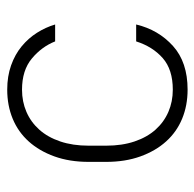

<svg xmlns="http://www.w3.org/2000/svg" viewBox="-24 -522 552 545"><g transform="rotate(-90 252.5 -250.0)"><path d="M270 6Q225 6 187.5 -9.5Q150 -25 123 -55Q96 -85 80.5 -128Q65 -171 65 -225V-275Q65 -329 80.5 -372Q96 -415 123 -445Q150 -475 187.5 -490.5Q225 -506 270 -506Q308 -506 339 -495Q370 -484 393 -465Q416 -446 431.5 -421.5Q447 -397 455 -370H407Q392 -408 358.5 -436Q325 -464 270 -464Q236 -464 207 -451.5Q178 -439 156.5 -415Q135 -391 123 -355.5Q111 -320 111 -275V-225Q111 -180 123 -144.5Q135 -109 156.5 -85Q178 -61 207 -48.5Q236 -36 270 -36Q327 -36 359.5 -64.5Q392 -93 407 -140H455Q440 -77 394 -35.5Q348 6 270 6Z"/></g></svg>

Font: Retni Sans Light
Style: Regular
Weight: 300
Designer: Vitaly Kuzmin
Foundry: ParaType Ltd.
Version: Version 1.00;March 2, 2019;FontCreator 11.5.0.2425 64-bit; t